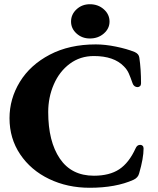

<svg xmlns="http://www.w3.org/2000/svg" viewBox="-20 -874 749 908"><path d="M25 -315Q25 -407 74 -487Q123 -567 215.5 -615.5Q308 -664 433 -664Q477 -664 528.5 -653.5Q580 -643 617 -628Q637 -619 639 -601Q647 -546 647 -480Q647 -471 642 -466.5Q637 -462 630 -462Q623 -462 616.5 -466.5Q610 -471 607 -480Q597 -509 589 -527Q581 -545 566 -560Q519 -609 424 -609Q359 -609 310 -572.5Q261 -536 234.5 -475Q208 -414 208 -344Q208 -205 263 -124Q318 -43 424 -43Q498 -43 544 -73.5Q590 -104 621 -172Q628 -189 643 -189Q650 -189 654.5 -184.5Q659 -180 659 -172Q659 -126 638 -54Q633 -34 612 -24Q528 14 404 14Q299 14 212.5 -27.5Q126 -69 75.5 -144Q25 -219 25 -315ZM316 -772Q316 -806 342 -830Q368 -854 405 -854Q444 -854 471 -830Q498 -806 498 -772Q498 -739 471 -715.5Q444 -692 405 -692Q368 -692 342 -715.5Q316 -739 316 -772Z"/></svg>

Font: EB Garamond ExtraBold
Style: Regular
Weight: 800
Designer: Georg Duffner and Octavio Pardo
Foundry: Georg Duffner
Version: Version 1.000